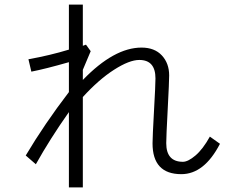

<svg xmlns="http://www.w3.org/2000/svg" viewBox="-20 -776 1040 834"><path d="M339.8 -472.7V-428.7Q475.6 -569.3 594.7 -569.3Q651.4 -569.3 683.1 -535.2Q714.8 -501 714.8 -448.2Q714.8 -421.9 708.5 -301.8Q702.1 -181.6 702.1 -154.3Q702.1 -73.2 774.4 -73.2Q796.9 -73.2 829.1 -100.6Q861.3 -127.9 891.6 -182.6L935.5 -151.4Q867.2 -19.5 767.6 -19.5Q642.6 -19.5 642.6 -153.3Q642.6 -180.7 648.9 -293.9Q655.3 -407.2 655.3 -435.5Q655.3 -515.6 585 -515.6Q542 -515.6 475.6 -473.1Q409.2 -430.7 339.8 -354.5V38.1H279.3V-289.1Q197.3 -172.9 135.7 -62.5L91.8 -100.6Q173.8 -238.3 279.3 -376V-505.9Q176.8 -476.6 116.2 -464.8L103.5 -518.6Q196.3 -535.2 279.3 -560.5V-755.9H339.8V-577.1L353.5 -582L374 -553.7Z"/></svg>

Font: Gothic A1 Light
Style: Regular
Weight: 300
Version: Version 2.50